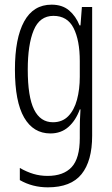

<svg xmlns="http://www.w3.org/2000/svg" viewBox="-20 -562 482 823"><path d="M201 -542Q247 -542 276 -517.5Q305 -493 321 -453H325L331 -532H375V20Q375 128 329.5 184.5Q284 241 185 241Q119 241 65 210V158Q95 175 123.5 183.5Q152 192 184 192Q252 192 287 154.5Q322 117 322 30V-2Q322 -21 322.5 -43.5Q323 -66 325 -93H322Q305 -46 273.5 -18Q242 10 196 10Q123 10 83.5 -58Q44 -126 44 -264Q44 -398 83.5 -470Q123 -542 201 -542ZM209 -494Q150 -494 124.5 -432.5Q99 -371 99 -264Q99 -147 126 -92.5Q153 -38 207 -38Q247 -38 272.5 -64Q298 -90 310 -134.5Q322 -179 322 -233V-300Q322 -389 295.5 -441.5Q269 -494 209 -494Z"/></svg>

Font: Noto Sans Sinhala UI ExtraCondensed Light
Style: Regular
Weight: 300
Width: 2
Designer: Jelle Bosma - Monotype Design Team
Foundry: Monotype Imaging Inc.
Version: Version 2.006; ttfautohint (v1.8.4.7-5d5b)